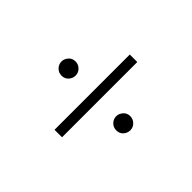

<svg xmlns="http://www.w3.org/2000/svg" viewBox="-95 -975 1191 1191"><g transform="rotate(-45 500.0 -380.0)"><path d="M169.9 -413.1H830.1V-347.2H169.9ZM500 -682.1Q517.6 -682.1 533.2 -672.4Q562 -653.8 562 -620.1Q562 -595.7 544.9 -577.6Q526.9 -558.1 500 -558.1Q484.4 -558.1 470.7 -565.4Q438 -583.5 438 -620.1Q438 -648.4 459.5 -667Q477.1 -682.1 500 -682.1ZM500 -202.1Q517.6 -202.1 533.2 -191.9Q562 -173.8 562 -140.1Q562 -115.7 544.9 -97.7Q526.9 -78.1 500 -78.1Q484.4 -78.1 470.7 -85.4Q438 -103 438 -140.1Q438 -168.5 459.5 -187Q477.1 -202.1 500 -202.1Z"/></g></svg>

Font: BIZ UDGothic
Style: Regular
Weight: 400
Monospace: yes
Designer: TypeBank Co., Ltd.
Foundry: Morisawa Inc.
Version: Version 1.05